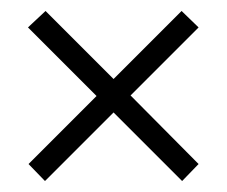

<svg xmlns="http://www.w3.org/2000/svg" viewBox="-20 -520 414 350"><path d="M63 -500 187 -376 311 -500 342 -470 218 -346 342 -221 312 -190 187 -315 62 -190 32 -221 156 -345 31 -470Z"/></svg>

Font: Phudu Light ExtraBold
Style: Regular
Weight: 800
Version: Version 1.005;gftools[0.9.23]